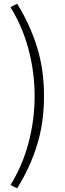

<svg xmlns="http://www.w3.org/2000/svg" viewBox="-20 -830 355 1043"><path d="M73 193 37 175Q102 70 135 -54Q168 -178 168 -308Q168 -438 135 -562Q102 -686 37 -791L73 -810Q142 -699 180.5 -576.5Q219 -454 219 -308Q219 -162 180.5 -39.5Q142 83 73 193Z"/></svg>

Font: Noto Sans SC Thin Light
Style: Regular
Weight: 300
Version: Version 2.004-H2;hotconv 1.0.118;makeotfexe 2.5.65603